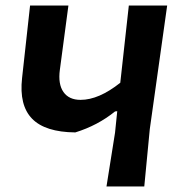

<svg xmlns="http://www.w3.org/2000/svg" viewBox="-20 -670 647 696"><path d="M586 -650 523 -202 503 6H366L397 -189L405 -267L397 -266Q334 -215 253 -190Q144 -191 96.5 -239.5Q49 -288 60 -387L89 -650H228L197 -417Q190 -365 210 -336.5Q230 -308 272 -308Q338 -308 416 -370L447 -650Z"/></svg>

Font: Alegreya Sans SC
Style: Bold Italic
Weight: 700
Italic angle: -7°
Designer: Juan Pablo del Peral
Foundry: Huerta Tipografica
Version: Version 2.007